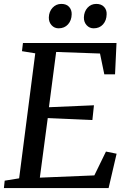

<svg xmlns="http://www.w3.org/2000/svg" viewBox="-21 -963 656 983"><path d="M-1 0 3 -38 77 -50 159.5 -690 91.5 -701 96.5 -743H575.5L568 -582.5H513L491 -689L266.5 -697L229.5 -414L460 -424L452 -348.5L223.5 -358.5L183 -53.5L462 -65L521.5 -187L576 -176L535 0ZM279 -818Q257.5 -818 243 -834Q228.5 -850 229 -874Q230 -904 248.2 -923.5Q266.5 -943 293 -943Q319 -943 332.8 -927.8Q346.5 -912.5 346 -890Q345.5 -858.5 327.2 -838.2Q309 -818 279 -818ZM458.5 -818Q437 -818 422.5 -834Q408 -850 408.5 -874Q409.5 -904 427.2 -923.5Q445 -943 472 -943Q497.5 -943 511.8 -927.8Q526 -912.5 525 -890Q524.5 -858.5 506.5 -838.2Q488.5 -818 458.5 -818Z"/></svg>

Font: Merriweather 28pt
Style: Italic
Weight: 400
Italic angle: -7.8°
Version: Version 2.101